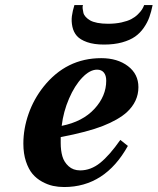

<svg xmlns="http://www.w3.org/2000/svg" viewBox="-20 -734 629 766"><path d="M226.1 -231.9Q309.6 -248.5 356.7 -299.6Q403.8 -350.6 403.8 -412.1Q403.8 -433.1 394.3 -444.6Q384.8 -456.1 367.2 -456.1Q338.4 -456.1 308.1 -424.3Q277.8 -392.6 255.4 -340.6Q232.9 -288.6 226.1 -231.9ZM73.2 -161.1Q73.2 -220.2 93.8 -279.3Q114.3 -338.4 153.8 -388.2Q244.6 -502 383.8 -502Q448.7 -502 490.5 -470.2Q532.2 -438.5 532.2 -386.2Q532.2 -329.1 485.8 -286.1Q451.2 -255.4 390.1 -231.4Q329.1 -207.5 222.2 -187V-163.1Q222.2 -133.8 228.8 -110.6Q235.4 -87.4 253.7 -70.8Q272 -54.2 299.8 -54.2Q342.3 -54.2 379.6 -84.2Q417 -114.3 460 -175.8L490.2 -151.9Q398.9 12.2 235.8 12.2Q212.9 12.2 191.4 7.6Q169.9 2.9 147.7 -9.3Q125.5 -21.5 109.6 -40.3Q93.8 -59.1 83.5 -90.1Q73.2 -121.1 73.2 -161.1ZM276.9 -713.9H311Q308.6 -707.5 309.8 -699.5Q311 -691.4 312.7 -683.1Q314.5 -674.8 321.8 -666.7Q329.1 -658.7 339.6 -652.6Q350.1 -646.5 368.7 -642.8Q387.2 -639.2 411.1 -639.2Q440.4 -639.2 464.6 -644.5Q488.8 -649.9 503.7 -657.7Q518.6 -665.5 529.8 -676.5Q541 -687.5 546.4 -696Q551.8 -704.6 555.2 -713.9H588.9Q583.5 -687 575.9 -665.8Q568.4 -644.5 553.7 -623.3Q539.1 -602.1 518.8 -587.9Q498.5 -573.7 467 -564.9Q435.5 -556.2 395 -556.2Q355 -556.2 327.4 -565.9Q299.8 -575.7 286.6 -590.8Q273.4 -606 268.8 -627.4Q264.2 -648.9 266.8 -669.7Q269.5 -690.4 276.9 -713.9Z"/></svg>

Font: Linguistics Pro
Style: Bold Italic
Weight: 700
Italic angle: -12°
Designer: Stefan Peev, Context Ltd
Foundry: Stefan Peev, Context Ltd
Version: Version 001.000